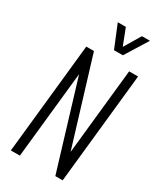

<svg xmlns="http://www.w3.org/2000/svg" viewBox="-253 -1130 1026 1218"><g transform="rotate(30 260.0 -521.5)"><path d="M296.9 -877.9 229 -1043.5H288.1L334.5 -923.8L406.2 -1043.5H464.8L361.8 -877.9ZM48.3 0 133.3 -809.6H189.5L381.3 -181.2L447.3 -809.6H512.7L427.7 0H374L181.2 -635.7L114.3 0Z"/></g></svg>

Font: Oswald
Style: Light
Weight: 300
Designer: Vernon Adams
Foundry: Vernon Adams
Version: 3.0; ttfautohint (v0.95.6-bc232) -l 8 -r 50 -G 200 -x 0 -w "